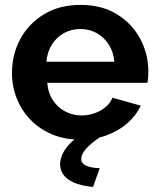

<svg xmlns="http://www.w3.org/2000/svg" viewBox="-20 -553 639 774"><path d="M304.3 10Q240.7 10 189.8 -11.5Q138.8 -33 102.8 -70.3Q66.9 -107.5 47.6 -156.1Q28.3 -204.6 28.3 -258.7Q28.3 -333.6 61.9 -395.8Q95.4 -457.9 157.5 -495.6Q219.6 -533.3 304.8 -533.3Q390.6 -533.3 451.5 -495.5Q512.5 -457.8 545.3 -396.6Q578 -335.5 578 -264.1Q578 -251.8 577 -239.6Q576.1 -227.4 574.6 -219.3H170.5Q173.6 -178.6 193.1 -149.1Q212.7 -119.5 243.3 -103.5Q274 -87.6 308.6 -87.6Q348.9 -87.6 384.7 -107.1Q420.4 -126.5 433.3 -159.2L547.6 -127Q528.8 -87.2 493.5 -56.3Q458.2 -25.4 410.2 -7.7Q362.2 10 304.3 10ZM167 -304.2H441Q437.4 -343.9 418.5 -373.4Q399.6 -403 369.8 -419.5Q340.1 -436.1 303.5 -436.1Q267.4 -436.1 237.6 -419.5Q207.9 -403 189.2 -373.4Q170.6 -343.9 167 -304.2ZM222.3 110.6Q222.3 76.3 247.5 42.6Q272.7 8.9 324.3 -20.7H365.9L382.8 0Q344.9 26 326.2 47.6Q307.5 69.2 307.5 87.3Q307.5 105.5 326.7 114.7Q345.9 123.8 381.9 124.9L355.1 200.7Q305.2 195.8 275.9 182.1Q246.5 168.5 234.4 149.4Q222.3 130.3 222.3 110.6Z"/></svg>

Font: Raleway Thin
Style: Regular
Weight: 100
Designer: Matt McInerney, Pablo Impallari, Rodrigo Fuenzalida
Foundry: Matt McInerney, Pablo Impallari, Rodrigo Fuenzalida
Version: Version 4.026